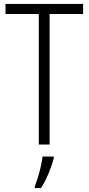

<svg xmlns="http://www.w3.org/2000/svg" viewBox="-20 -734 450 975"><path d="M232 0H177V-663H8V-714H402V-663H232ZM253 70Q244 105 226.5 147Q209 189 188 221H157V211Q164 194 172.5 166.5Q181 139 187.5 110Q194 81 196 61H253Z"/></svg>

Font: Noto Sans Lao Condensed Light
Style: Regular
Weight: 300
Width: 3
Designer: Monotype Design Team
Foundry: Monotype Imaging Inc.
Version: Version 2.003; ttfautohint (v1.8.4.7-5d5b)